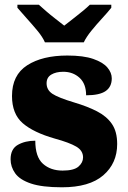

<svg xmlns="http://www.w3.org/2000/svg" viewBox="-20 -786 542 816"><path d="M243 10Q159 10 111.5 -6Q64 -22 44.5 -49.5Q25 -77 25 -109Q25 -153 56 -170.5Q87 -188 130 -188Q130 -119 162.5 -90Q195 -61 246 -61Q294 -61 313.5 -78Q333 -95 333 -117Q333 -146 304 -163Q275 -180 213 -197Q122 -223 76.5 -262.5Q31 -302 31 -378Q31 -467 95.5 -508.5Q160 -550 266 -550Q335 -550 376.5 -535.5Q418 -521 436.5 -499Q455 -477 455 -453Q455 -417 429 -399Q403 -381 346 -381Q346 -430 318 -455.5Q290 -481 249 -481Q218 -481 198 -469Q178 -457 178 -432Q178 -404 202.5 -387.5Q227 -371 297 -350Q351 -334 392 -313Q433 -292 455.5 -259.5Q478 -227 478 -174Q478 -92 419 -41Q360 10 243 10ZM171 -606Q161 -629 139 -655.5Q117 -682 93.5 -708Q70 -734 54 -753V-766H145Q156 -756 175.5 -739Q195 -722 216.5 -705.5Q238 -689 253 -677Q268 -689 289.5 -705.5Q311 -722 331.5 -739Q352 -756 362 -766H453V-753Q438 -734 414 -708Q390 -682 368.5 -655.5Q347 -629 336 -606Z"/></svg>

Font: Noto Serif Hentaigana Black
Style: Regular
Weight: 900
Designer: Kazuhiro Yamada
Foundry: nipponia
Version: Version 1.000; ttfautohint (v1.8.4.7-5d5b)